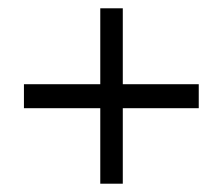

<svg xmlns="http://www.w3.org/2000/svg" viewBox="-20 -552 531 458"><path d="M454.1 -351.1V-293.9H272.9V-113.8H219.2V-293.9H37.1V-351.1H219.2V-532.2H272.9V-351.1Z"/></svg>

Font: Argentum Sans Light
Style: Regular
Weight: 300
Designer: Julieta Ulanovsky (Modified by Cristiano Sobral)
Foundry: Julieta Ulanovsky
Version: Version 1.000; ttfautohint (v1.5.65-e2d9)